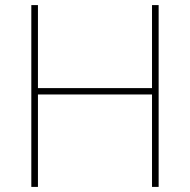

<svg xmlns="http://www.w3.org/2000/svg" viewBox="-20 -734 746 754"><path d="M603 0H577V-363H129V0H103V-714H129V-388H577V-714H603Z"/></svg>

Font: Noto Sans Khmer Thin
Style: Regular
Weight: 250
Version: Version 2.003